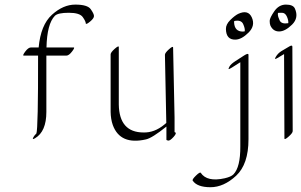

<svg xmlns="http://www.w3.org/2000/svg" viewBox="-20 -574 1297 827"><path d="M297.4 -369.6Q303.7 -369.6 290.3 -352.1Q276.9 -334.5 266.1 -334.5H179.7V-91.8Q179.7 -7.3 130.9 21.5Q115.7 30.3 125 15.1Q128.9 8.3 136.7 1Q144.5 -19 144 -334.5H82Q75.7 -334.5 88.9 -352.1Q102.1 -369.6 113.3 -369.6H146.5Q155.3 -466.3 203.6 -510.3Q252 -554.2 304.4 -554.2Q356.9 -554.2 370.8 -534.4Q384.8 -514.6 384.8 -504.9Q384.8 -495.1 368.4 -481.4Q352.1 -467.8 349.6 -472.2Q349.6 -481.9 336.4 -500.5Q323.2 -519 276.4 -519Q229.5 -519 216.3 -505.9Q182.6 -471.2 180.2 -369.6Z M731.9 -67.4V-4.9Q744.1 -2.4 728 15.4Q711.9 33.2 704.3 31.5Q696.8 29.8 696.8 28.3V-28.8Q635.3 20.5 608.9 26.4Q497.6 51.8 465.8 -35.6Q457 -60.5 456.5 -92.3V-339.8Q456.5 -348.1 474.1 -363.8Q491.7 -379.4 491.7 -371.1V-123.5Q493.7 -3.9 597.7 -3.4Q645 -2 687.5 -37.1Q692.4 -41 696.3 -44.4Q693.4 -191.4 690.4 -337.9Q690.4 -346.2 707.8 -361.8Q725.1 -377.4 725.6 -369.1Z M1005.9 -514.2Q1048.8 -534.2 1064.7 -498.8Q1080.6 -463.4 1050.5 -433.6Q1020.5 -403.8 994.1 -403.3Q954.1 -402.3 953.1 -448.7Q952.6 -468.8 971.9 -487.8Q991.2 -506.8 1005.9 -514.2ZM988.3 -476.6Q990.7 -438 1025.9 -438Q1030.3 -438 1034.2 -439Q1036.1 -451.2 1027.3 -470.5Q1018.6 -489.7 988.8 -483.4Q988.3 -480 988.3 -476.6ZM1050.3 -337.4V25.9Q1050.3 133.3 997.1 182.9Q943.8 232.4 886.5 232.4Q829.1 232.4 810.1 204.1Q806.6 199.2 824 182.4Q841.3 165.5 844.7 170.4Q871.6 210.9 948.2 193.8Q975.1 187.5 985.4 177.2Q1015.6 146.5 1015.1 57.1V-305.2L1014.6 -305.7Q967.8 -274.9 965.3 -276.4Q962.9 -277.8 968.8 -288.1Q974.6 -298.3 993.9 -310.8Q1013.2 -323.2 1031.7 -335.2Q1050.3 -347.2 1050.3 -337.4Z M1250 -537.6Q1268.1 -497.6 1238 -468Q1208 -438.5 1182.1 -438.5Q1156.2 -438.5 1144.5 -464.4Q1141.6 -471.7 1141.6 -484.1Q1141.6 -496.6 1161.4 -525.4Q1181.2 -554.2 1211.7 -554.2Q1242.2 -554.2 1250 -537.6ZM1221.7 -474.1Q1223.1 -485.8 1215.8 -502.4Q1208.5 -519 1194.3 -519Q1180.2 -519 1177.2 -518.6Q1176.8 -515.1 1176.8 -509.5Q1176.8 -503.9 1184.3 -486.6Q1191.9 -469.2 1221.7 -474.1ZM1192.4 -354 1227.1 -374.5Q1238.8 -381.3 1239.3 -373L1240.7 -9.3Q1240.7 -1 1222.9 14.6Q1205.1 30.3 1205.1 22L1203.6 -340.8H1203.1L1174.3 -323.7Q1159.2 -314.5 1168.2 -329.6Q1177.2 -344.7 1192.4 -354Z"/></svg>

Font: ML-NILA03
Style: Regular
Weight: 400
Designer: CLT@C-DIT
Version: Version ML-NILA03 1.0